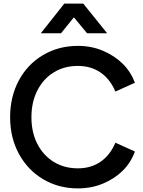

<svg xmlns="http://www.w3.org/2000/svg" viewBox="-20 -1021 789 1063"><path d="M36 -372Q36 -485 84 -575Q132 -665 218 -716Q304 -767 411 -767Q487 -767 551 -739.5Q615 -712 659.5 -668Q704 -624 727 -563L619 -514Q589 -584 536 -620Q483 -656 411 -656Q336 -656 278 -620.5Q220 -585 187 -520.5Q154 -456 154 -372Q154 -288 187 -224Q220 -160 278 -124.5Q336 -89 411 -89Q483 -89 536 -125Q589 -161 619 -231L727 -182Q704 -120 659.5 -76Q615 -32 551 -5Q487 22 411 22Q304 22 218.5 -29Q133 -80 84.5 -169.5Q36 -259 36 -372ZM336 -1001H441L573 -837H462L389 -925L318 -837H206Z"/></svg>

Font: BLUETTI 2.0 Medium
Style: Italic
Weight: 500
Designer: Stijn de Vries
Foundry: tokotype
Version: Version 2.005;October 31, 2023;FontCreator 14.0.0.2814 64-bi